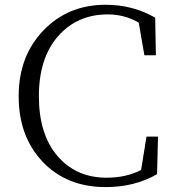

<svg xmlns="http://www.w3.org/2000/svg" viewBox="-20 -763 728 798"><path d="M588.9 -195.3H636.7L632.8 -39.1Q540 14.6 418.9 14.6Q257.8 14.6 157.7 -90.3Q57.6 -195.3 57.6 -363.3Q57.6 -529.3 160.2 -636.2Q262.7 -743.2 418.9 -743.2Q532.2 -743.2 625 -689.5L627.9 -533.2H580.1L556.6 -668.9Q498 -703.1 427.7 -703.1Q300.8 -703.1 221.2 -612.3Q141.6 -521.5 141.6 -363.3Q141.6 -204.1 219.2 -114.3Q296.9 -24.4 422.9 -24.4Q504.9 -24.4 566.4 -56.6Z"/></svg>

Font: GenYoMin TW TTF Light
Style: Regular
Weight: 300
Version: Version 1.300